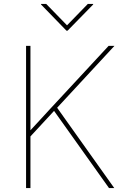

<svg xmlns="http://www.w3.org/2000/svg" viewBox="-20 -962 638 982"><path d="M133.3 -261.7 126 -285.2Q155.3 -316.9 182.1 -345.9Q209 -375 235.8 -404.3Q262.7 -433.6 292 -464.8L535.6 -727.5H565.4L266.1 -404.3L260.3 -398.9ZM113.3 0V-727.5H135.7V-468.8V-289.1V-273.4V0ZM537.6 0 250.5 -403.3 268.6 -416 564.5 0ZM216.3 -941.9 322.8 -832.5 429.2 -941.9H456.5V-939L325.7 -805.2H319.8L189.9 -939V-941.9Z"/></svg>

Font: Inter Thin
Style: Regular
Weight: 250
Designer: Rasmus Andersson
Foundry: rsms
Version: Version 4.001;git-66647c0bb